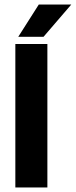

<svg xmlns="http://www.w3.org/2000/svg" viewBox="-20 -831 336 851"><path d="M61 -668 152 -811H296L173 -668ZM48 -636H190V0H48Z"/></svg>

Font: Teko SemiBold
Style: Regular
Weight: 600
Designer: Manushi Parikh, Jonny Pinhorn
Foundry: Indian Type Foundry
Version: Version 1.106;PS 1.0;hotconv 1.0.78;makeotf.lib2.5.61930; tt